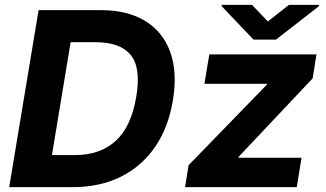

<svg xmlns="http://www.w3.org/2000/svg" viewBox="-20 -769 1341 789"><path d="M279.1 0H17.8L138.5 -727.3H394.9Q504.6 -727.3 577.4 -682.4Q650.2 -637.4 679.9 -554.3Q709.5 -471.2 690.3 -355.8Q671.9 -244.3 616.8 -164.6Q561.8 -84.9 475.9 -42.4Q389.9 0 279.1 0ZM193.5 -131.7H288Q391 -131.7 455.3 -190Q519.5 -248.2 540.1 -372.5Q560 -491.1 517 -543.3Q474.1 -595.5 371.8 -595.5H270.2ZM740.4 0 755 -90.2 1076.3 -420.8 1077.8 -424.7H820L840.2 -545.5H1280.5L1264.9 -447.1L960.6 -124.6L959.2 -120.7H1219.1L1199.6 0ZM1015.6 -748.9 1080.6 -680.8 1167.3 -748.9H1291.5L1291.2 -744L1114 -606.2H1021.7L890.6 -744L891 -748.9Z"/></svg>

Font: Inter UI
Style: Bold Italic
Weight: 700
Italic angle: 9.39999°
Designer: Rasmus Andersson
Foundry: rsms
Version: 3.2;8d6f07862